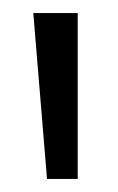

<svg xmlns="http://www.w3.org/2000/svg" viewBox="-20 -733 181 294"><path d="M99 -713H31L52 -459H99Z"/></svg>

Font: Englebert
Style: Regular
Weight: 400
Designer: Astigmatic (AOETI)
Foundry: Astigmatic (AOETI)
Version: Version 1.000